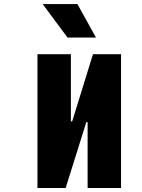

<svg xmlns="http://www.w3.org/2000/svg" viewBox="-20 -937 707 957"><path d="M458.3 -750H316.4L192.7 -916.7H365.9ZM416.7 0V-328.1H410.2L307.3 0H166.7V-666.7H333.3V-332H339.8L443.4 -666.7H583.3V0Z"/></svg>

Font: Monoid
Style: Bold
Weight: 700
Width: 4
Designer: Andreas Larsen (@larsenwork)
Version: Version 0.61